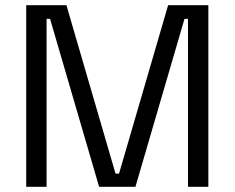

<svg xmlns="http://www.w3.org/2000/svg" viewBox="-20 -720 904 740"><path d="M159.5 0H81V-700H236L425.2 -51H438.8L628 -700H783V0H704.5V-647.2H691L502 0H362L173 -647.2H159.5Z"/></svg>

Font: Space Grotesk Variable Light
Style: Regular
Weight: 300
Designer: Florian Karsten
Foundry: Florian Karsten
Version: Version 2.000